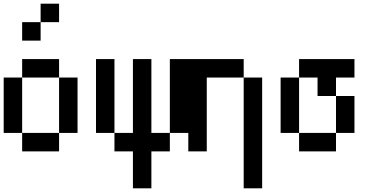

<svg xmlns="http://www.w3.org/2000/svg" viewBox="-20 -920 2040 1040"><path d="M0 -200V-500H100V-200ZM100 -200H300V-100H100ZM100 -500V-600H300V-500ZM100 -700V-800H200V-700ZM200 -800V-900H300V-800ZM300 -200V-500H400V-200Z M500 -200V-600H600V-200ZM600 -200H700V-600H800V-200H900V-100H800V100H700V-100H600ZM900 -200V-600H1000V-200Z M1000 -100V-600H1300V-500H1100V-100ZM1400 100H1300V-500H1400Z M1500 -200V-500H1600V-200ZM1600 -200H1800V-100H1600ZM1600 -500V-600H1900V-500H1800V-400H1700V-500ZM1800 -200V-400H1900V-200Z"/></svg>

Font: GalmuriMono9 Regular
Style: Regular
Weight: 400
Designer: Lee Minseo (quiple)
Version: Version 2.399;hotconv 1.1.1;makeotfexe 2.6.0 DEVELOPMENT